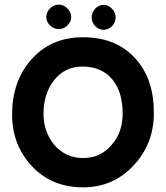

<svg xmlns="http://www.w3.org/2000/svg" viewBox="-20 -795 714 825"><path d="M461.5 -757.5Q477 -741 477 -720Q477 -699 461.5 -683Q446 -667 425 -667Q404 -667 389 -683Q374 -699 374 -720Q374 -741 389 -757.5Q404 -774 425 -774Q446 -774 461.5 -757.5ZM233 -670Q211 -670 195 -685.5Q179 -701 179 -722Q179 -743 195 -759Q211 -775 233 -775Q254 -775 270 -758.5Q286 -742 286 -722Q286 -702 270 -686Q254 -670 233 -670ZM641 -305Q640 -176 554 -84Q466 10 337 10Q202 10 117 -81Q32 -172 32 -303Q32 -443 111 -535Q196 -635 337 -635Q482 -635 565 -540Q643 -451 641 -305ZM507 -307Q507 -399 464 -452Q418 -509 334 -509Q256 -509 209 -446Q167 -389 167 -306Q167 -230 212 -174Q261 -116 337 -116Q413 -116 461 -174Q507 -227 507 -307Z"/></svg>

Font: GFS Neohellenic Rg
Style: Bold
Weight: 700
Designer: Designed by Takis Katsoulidis and George D. Matthiopoulos.
Foundry: Designed by Takis Katsoulidis and George D. Matthiopoulos.
Version: Version 1.0